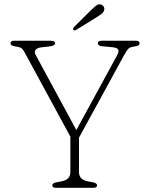

<svg xmlns="http://www.w3.org/2000/svg" viewBox="-20 -894 714 914"><path d="M442 -12Q442 0 425 0H246Q229 0 229 -12Q229 -22 248 -26L274 -31Q315 -39 315 -75V-243.5L97 -645Q90 -658 84 -663.2Q78 -668.5 67 -670.5L53 -673Q38.5 -675.5 34.2 -679.2Q30 -683 30 -688Q30 -700 47 -700H222Q242 -700 242 -688Q242 -676 215 -673L179.5 -669Q158 -667 149.8 -657.2Q141.5 -647.5 149.5 -633L343.5 -275L536 -628Q547.5 -648.5 542.8 -657.8Q538 -667 516 -669L465 -674Q446 -675.5 446 -688Q446 -700 463 -700H627.5Q644.5 -700 644.5 -688Q644.5 -683.5 640.8 -679.5Q637 -675.5 621.5 -673L615.5 -672Q598.5 -669.5 591.2 -662.2Q584 -655 569.5 -629L356 -238.5V-75Q356 -39 397 -31L423 -26Q442 -22 442 -12ZM412.5 -845Q428.5 -860.5 439.2 -868.5Q450 -876.5 462 -872Q471 -868.5 474.8 -860.2Q478.5 -852 475 -843.5Q472 -834 462.5 -827Q453 -820 441 -812.5L340.5 -750.5Q333.5 -746.5 329 -752Q326.5 -755 328.2 -758.8Q330 -762.5 332.5 -765.5Z"/></svg>

Font: Fraunces 9pt SuperSoft Thin
Style: Regular
Weight: 100
Version: Version 1.000;[b76b70a41]